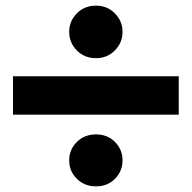

<svg xmlns="http://www.w3.org/2000/svg" viewBox="-20 -666 679 680"><path d="M320 -646Q360 -646 387 -618.5Q414 -591 414 -553Q414 -515 387 -487.5Q360 -460 320 -460Q279 -460 252 -487.5Q225 -515 225 -553Q225 -591 252 -618.5Q279 -646 320 -646ZM252 -33Q225 -60 225 -98Q225 -136 252 -163Q279 -190 320 -190Q361 -190 387.5 -163Q414 -136 414 -98Q414 -60 387.5 -33Q361 -6 320 -6Q279 -6 252 -33ZM26 -260V-396H613V-260Z"/></svg>

Font: renner_700bold
Style: Bold
Weight: 700
Version: Version 003.000 ; ttfautohint (v0.97) -l 8 -r 50 -G 200 -x 1